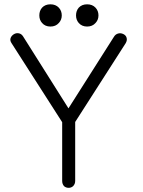

<svg xmlns="http://www.w3.org/2000/svg" viewBox="-20 -857 665 894"><path d="M214.8 -836.9Q190.4 -836.9 175.8 -821.3Q163.1 -806.6 163.1 -785.2Q163.1 -764.6 175.8 -750Q190.4 -733.4 214.8 -733.4Q239.3 -733.4 253.9 -750Q267.6 -764.6 267.6 -785.2Q267.6 -806.6 253.9 -821.3Q239.3 -836.9 214.8 -836.9ZM385.7 -836.9Q361.3 -836.9 346.7 -821.3Q334 -806.6 334 -785.2Q334 -764.6 346.7 -750Q361.3 -733.4 385.7 -733.4Q410.2 -733.4 424.8 -750Q438.5 -764.6 438.5 -785.2Q438.5 -806.6 424.8 -821.3Q410.2 -836.9 385.7 -836.9ZM34.2 -655.3 269.5 -288.1V-14.6Q269.5 0 278.3 9.8Q287.1 17.6 299.8 17.6Q311.5 17.6 320.3 9.8Q330.1 0 330.1 -14.6V-289.1L565.4 -656.2Q573.2 -669.9 569.3 -681.6Q566.4 -692.4 554.7 -698.2Q543 -704.1 531.2 -701.2Q517.6 -698.2 509.8 -684.6L298.8 -352.5L86.9 -688.5Q79.1 -700.2 66.4 -702.1Q54.7 -704.1 43.9 -697.3Q33.2 -690.4 29.3 -679.7Q25.4 -668 34.2 -655.3Z"/></svg>

Font: Gulim
Style: Regular
Weight: 400
Version: Version 2.21